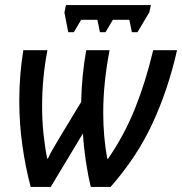

<svg xmlns="http://www.w3.org/2000/svg" viewBox="-20 -737 718 757"><path d="M249 -610 234 -688 240 -717H575L569 -689L522 -610H500L490 -659H425L396 -610H374L364 -659H300L271 -610ZM101 0Q80 -79 68 -165Q56 -251 56 -339Q56 -390 60 -440Q64 -490 72 -539H167Q146 -430 146 -318Q146 -262 151.5 -209.5Q157 -157 166 -112H169Q180 -136 194 -159Q208 -182 222 -206L300 -335Q301 -385 306 -437Q311 -489 320 -539H412Q400 -477 393.5 -415Q387 -353 387 -292Q387 -245 391 -199.5Q395 -154 403 -111H406Q470 -204 512 -308.5Q554 -413 584 -539H678Q643 -384 581.5 -251Q520 -118 416 0H338Q326 -50 318 -104.5Q310 -159 307 -211L180 0Z"/></svg>

Font: Noto Sans Condensed Medium
Style: Italic
Weight: 500
Width: 3
Italic angle: -12°
Designer: Monotype Design Team
Foundry: Monotype Imaging Inc.
Version: Version 2.013; ttfautohint (v1.8.4.7-5d5b)